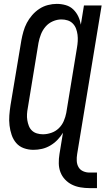

<svg xmlns="http://www.w3.org/2000/svg" viewBox="-20 -763 543 988"><path d="M441 205Q417 205 393.5 201Q370 197 350 187Q330 177 314.5 160.5Q299 144 291 123Q283 102 282.5 78Q282 54 286 30L304 -80Q292 -60 275.5 -43Q259 -26 238.5 -14Q218 -2 196 3Q174 8 152 8Q126 8 102.5 -0.5Q79 -9 63.5 -27Q48 -45 40 -68.5Q32 -92 29 -117.5Q26 -143 28 -169Q30 -195 34 -221L90 -556Q94 -578 100.5 -601Q107 -624 118 -645Q129 -666 145.5 -685Q162 -704 182.5 -717.5Q203 -731 226.5 -737Q250 -743 272 -743Q296 -743 318.5 -736.5Q341 -730 357 -714.5Q373 -699 382.5 -679Q392 -659 396 -636L412 -735H503L377 30Q374 48 375 65.5Q376 83 384 97Q392 111 407.5 118Q423 125 441 125H479V205ZM201 -72Q222 -72 244 -79.5Q266 -87 282.5 -103Q299 -119 308 -140Q317 -161 321 -182L376 -517Q379 -534 380 -551Q381 -568 379 -584Q377 -600 371.5 -615Q366 -630 355 -641.5Q344 -653 328.5 -658Q313 -663 296 -663Q274 -663 252 -653.5Q230 -644 214.5 -626Q199 -608 190.5 -586Q182 -564 178 -542L123 -207Q120 -192 119 -176Q118 -160 120.5 -144.5Q123 -129 128.5 -115Q134 -101 144.5 -91Q155 -81 170 -76.5Q185 -72 201 -72Z"/></svg>

Font: Iosevka SS04 Medium
Style: Italic
Weight: 500
Italic angle: -9°
Monospace: yes
Designer: Belleve Invis
Foundry: Belleve Invis
Version: Version 19.0.0; ttfautohint (v1.8.4)